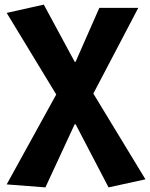

<svg xmlns="http://www.w3.org/2000/svg" viewBox="-20 -598 651 833"><path d="M9 202 224 -188 9 -542 170 -578 304 -330H308L411 -564H580L385 -192L611 180L451 215L308 -59H304L177 215Z"/></svg>

Font: Merged Yaku Han JP ExtraBold
Style: Regular
Weight: 800
Designer: Ryoko NISHIZUKA 西塚涼子 (kana, bopomofo & ideographs); Paul D. Hunt (Latin, Greek & Cyrillic); Sandoll Communications 산돌커뮤니
Foundry: Adobe
Version: Version 2.004